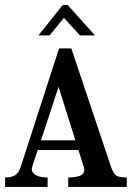

<svg xmlns="http://www.w3.org/2000/svg" viewBox="-28 -734 518 754"><path d="M99 -81Q92 -61 108.5 -49Q125 -37 159 -37V0H-8V-37Q19 -37 33 -47Q47 -57 54 -81L204 -544H252L408 -79Q417 -53 428 -45Q439 -37 470 -37V0H240V-37Q314 -37 301 -78L280 -145H120ZM133 -183H268L202 -393ZM167 -595H123L218 -714H238L345 -595H286L223 -664Z"/></svg>

Font: Girassol
Style: Regular
Weight: 400
Width: 3
Designer: Liam Spradlin
Version: Version 1.004